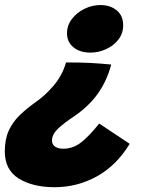

<svg xmlns="http://www.w3.org/2000/svg" viewBox="-48 -572 586 781"><path d="M360.5 -551.5Q400.5 -551.5 426.8 -529.8Q453 -508 453 -469.5Q453 -435.5 433.2 -410.5Q413.5 -385.5 383 -371.8Q352.5 -358 320.5 -358Q276.5 -358 250.5 -379.8Q224.5 -401.5 224.5 -436.5Q224.5 -468.5 244.5 -494.8Q264.5 -521 295.8 -536.2Q327 -551.5 360.5 -551.5ZM220.5 -318Q279 -318 318.5 -316Q358 -314 404.5 -309.5Q386.5 -242 349.2 -190Q312 -138 250 -96.5Q213 -72 188.2 -48.8Q163.5 -25.5 163.5 -0.5Q163.5 16 176 24.5Q188.5 33 209 33Q249 33 282 7.2Q315 -18.5 355.5 -69.5L479.5 13Q426.5 100.5 346.8 145Q267 189.5 174 189.5Q85 189.5 28.2 154.2Q-28.5 119 -28.5 44Q-28.5 -5.5 -12.2 -41Q4 -76.5 33.2 -104.5Q62.5 -132.5 101 -159.5Q137.5 -185 171.8 -225.8Q206 -266.5 220.5 -318Z"/></svg>

Font: Grandstander ExtraBold
Style: Italic
Weight: 800
Italic angle: -15°
Designer: Tyler Finck
Foundry: Etcetera Type Co
Version: Version 1.200; ttfautohint (v1.8.3)